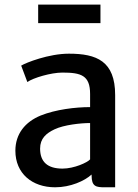

<svg xmlns="http://www.w3.org/2000/svg" viewBox="-20 -795 592 823"><path d="M45.9 -148.9C45.9 -51.3 117.7 7.8 216.3 7.8C282.2 7.8 342.8 -19.5 372.6 -46.9V-43C372.6 5.4 392.6 7.8 429.7 7.8H473.6V-387.7C473.6 -533.7 393.6 -564.9 275.4 -564.9C189 -564.9 91.3 -526.4 70.8 -513.7L97.2 -443.4C122.6 -461.4 198.7 -483.9 247.6 -483.9C328.1 -483.9 366.2 -471.7 366.2 -392.1V-335.9C303.2 -335.9 218.8 -325.7 154.3 -299.8C87.9 -272.5 45.9 -221.2 45.9 -148.9ZM151.9 -158.2C151.9 -201.2 177.7 -223.6 213.9 -240.7C253.9 -259.8 325.7 -267.6 366.2 -267.6V-111.8C355 -98.6 297.9 -72.3 248 -72.3C183.1 -72.3 151.9 -101.6 151.9 -158.2ZM143.6 -695.8H410.6V-775.4H143.6Z"/></svg>

Font: Merriweather Sans
Style: Regular
Weight: 400
Designer: Eben Sorkin ( eben@eyebytes.com )
Foundry: Eben Sorkin
Version: Version 1.003